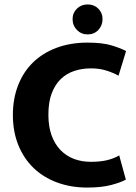

<svg xmlns="http://www.w3.org/2000/svg" viewBox="-20 -834 614 865"><path d="M389 -105Q434 -105 465 -113Q496 -121 517 -134L547 -25Q527 -13 482.5 -1Q438 11 373 11Q299 11 237 -12Q175 -35 131 -77.5Q87 -120 62.5 -180.5Q38 -241 38 -316Q38 -389 61.5 -449.5Q85 -510 128.5 -552.5Q172 -595 234.5 -618.5Q297 -642 375 -642Q441 -642 482.5 -629.5Q524 -617 548 -604L514 -493Q491 -506 459.5 -516Q428 -526 390 -526Q350 -526 315 -514.5Q280 -503 254 -478Q228 -453 213 -413.5Q198 -374 198 -317Q198 -264 212.5 -224Q227 -184 253 -157.5Q279 -131 313.5 -118Q348 -105 389 -105ZM307 -748Q307 -776 326.5 -795Q346 -814 375 -814Q404 -814 423 -795Q442 -776 442 -748Q442 -719 423 -699Q404 -679 375 -679Q346 -679 326.5 -699Q307 -719 307 -748Z"/></svg>

Font: Ek Mukta ExtraBold
Style: Regular
Weight: 800
Designer: Girish Dalvi and Yashodeep Gholap
Foundry: Ek Type
Version: Version 2.538;PS 1.002;hotconv 16.6.51;makeotf.lib2.5.65220;